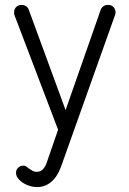

<svg xmlns="http://www.w3.org/2000/svg" viewBox="-20 -545 524 780"><path d="M131 215Q110 215 90 206.5Q70 198 57.5 184.5Q45 171 45 157Q45 145 53.5 136.5Q62 128 74 128Q82 128 87 131.5Q92 135 98 140Q104 144 111.5 148.5Q119 153 130 153Q144 153 154 143Q164 133 170 115L216 -18L39 -483Q36 -492 38 -502Q40 -512 48 -518.5Q56 -525 68 -525Q79 -525 86.5 -519.5Q94 -514 97 -505L264 -50L227 -42L389 -505Q392 -514 400 -519.5Q408 -525 419 -525Q431 -525 438.5 -518.5Q446 -512 448.5 -502.5Q451 -493 447 -483L228 132Q213 173 188 194Q163 215 131 215Z"/></svg>

Font: National Park Light
Style: Regular
Weight: 300
Designer: Andrea Herstowski, Ben Hoepner
Version: Version 1.009